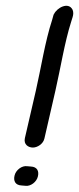

<svg xmlns="http://www.w3.org/2000/svg" viewBox="-20 -657 267 648"><path d="M53 -31 65 -30C83 -27 104 -43 108 -62C112 -79 106 -94 84 -95L72 -96C54 -99 33 -83 29 -64C25 -47 31 -32 53 -31ZM130 -190 167 -351C184 -425 198 -514 220 -583L225 -599C228 -608 228 -617 225 -624C211 -652 172 -631 162 -609L161 -608L156 -590C132 -517 118 -425 101 -351L64 -191C59 -169 76 -159 91 -159C106 -159 126 -171 130 -190Z"/></svg>

Font: Stray Cat
Style: ExBdCnObl
Weight: 800
Version: Version 1.0